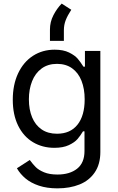

<svg xmlns="http://www.w3.org/2000/svg" viewBox="-20 -828 653 1064"><path d="M73.7 104.5 145 58.6Q162.1 82 178.2 98.1Q194.3 114.3 224.1 126.7Q253.9 139.2 298.3 139.2Q366.7 139.2 407.5 106.7Q448.2 74.2 448.2 9.3V-100.1H439.9Q425.3 -75.7 409.2 -57.1Q393.1 -38.6 361.3 -23.7Q329.6 -8.8 281.2 -8.8Q215.3 -8.8 162.8 -40Q110.4 -71.3 80.6 -131.6Q50.8 -191.9 50.8 -275.4Q50.8 -358.4 80.3 -421.4Q109.9 -484.4 162.6 -518.6Q215.3 -552.7 283.2 -552.7Q331.1 -552.7 363 -536.9Q395 -521 410.4 -502.9Q425.8 -484.9 442.4 -458.5H450.7V-545.9H536.1V14.2Q536.1 82 505.1 127.4Q474.1 172.9 420.7 194.3Q367.2 215.8 298.3 215.8Q240.2 215.8 195.8 200.9Q151.4 186 121.6 161.1Q91.8 136.2 73.7 104.5ZM449.2 -277.3Q449.2 -335.9 431.6 -380.4Q414.1 -424.8 379.6 -449.5Q345.2 -474.1 295.9 -474.1Q245.6 -474.1 210.4 -448.2Q175.3 -422.4 157.7 -377.7Q140.1 -333 140.1 -277.3Q140.1 -220.7 158 -177.7Q175.8 -134.8 210.7 -110.8Q245.6 -86.9 295.9 -86.9Q369.6 -86.9 409.4 -137Q449.2 -187 449.2 -277.3ZM321.8 -808.1 375 -773.9Q354 -741.7 344 -715.8Q334 -689.9 334 -660.2V-601.6H256.8V-664.6Q256.8 -706.5 276.1 -743.9Q295.4 -781.2 321.8 -808.1Z"/></svg>

Font: Inter RS Variable
Style: Regular
Weight: 400
Designer: Rasmus Andersson (customised by Maria Ramos and Noel Pretorius)
Foundry: rsms
Version: Version 3.001;Glyphs 3.2.3 (3260)